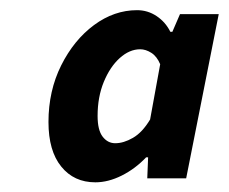

<svg xmlns="http://www.w3.org/2000/svg" viewBox="-20 -733 459 385"><path d="M171.2 -367.4Q128.3 -367.4 102.8 -399Q77.2 -430.5 77.2 -488.3Q77.2 -550.8 102.7 -601.9Q128.2 -652.9 168.6 -682.8Q209 -712.6 254.8 -712.6Q276.3 -712.6 294.1 -700.7Q311.9 -688.8 321.6 -669.2H325.6L340.9 -704.6H418.6L353.3 -375.4H275.3L277 -417.5H273Q251.3 -394.6 224.2 -381Q197.1 -367.4 171.2 -367.4ZM211.1 -445.8Q227.9 -445.8 246.6 -456.6Q265.4 -467.4 281 -493.4L301.2 -604.2Q294.7 -619.9 283.4 -627.1Q272.2 -634.2 261.1 -634.2Q239.7 -634.2 220.1 -616.6Q200.6 -599 188.1 -568.7Q175.7 -538.5 175.7 -500.6Q175.7 -472.2 185.8 -459Q195.9 -445.8 211.1 -445.8Z"/></svg>

Font: Source Sans 3
Style: Italic
Weight: 200
Italic angle: -11°
Designer: Paul D. Hunt
Foundry: Adobe
Version: Version 3.046;hotconv 1.0.118;makeotfexe 2.5.65603